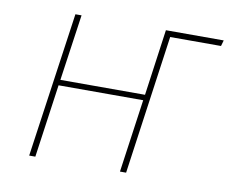

<svg xmlns="http://www.w3.org/2000/svg" viewBox="-63 -598 812 677"><g transform="rotate(10 343.0 -259.5)"><path d="M680 -498H498L428 0H406L443 -262H140L103 0H81L155 -519H177L143 -282H446L479 -519H686Z"/></g></svg>

Font: FiraGO Thin
Style: Italic
Weight: 100
Italic angle: -8°
Designer: bBox Type GmbH
Foundry: bBox Type GmbH
Version: Version 1.001